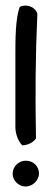

<svg xmlns="http://www.w3.org/2000/svg" viewBox="-20 -650 196 699"><path d="M122 -18C122 5 100 29 73 29C47 29 26 6 26 -17C26 -44 48 -65 74 -65C101 -65 122 -45 122 -18ZM116 -599C109 -449 108 -300 111 -146C103 -133 82 -121 61 -121C47 -135 36 -161 36 -188V-451C36 -506 36 -583 52 -625C80 -638 111 -622 116 -599Z"/></svg>

Font: Snowfall
Style: Rev
Weight: 400
Designer: Jasper
Foundry: Cannot Into Space Fonts
Version: Version 0.9